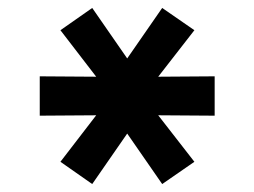

<svg xmlns="http://www.w3.org/2000/svg" viewBox="-20 -730 640 483"><path d="M212 -267 132 -323 222 -440 80 -439V-538L222 -537L132 -654L212 -710L300 -583L388 -710L469 -654L378 -537L520 -538V-439L378 -440L469 -323L388 -267L300 -394Z"/></svg>

Font: Geist Mono ExtraBold
Style: Regular
Weight: 800
Monospace: yes
Designer: Basement.studio, Andrés Briganti, Mateo Zaragoza
Foundry: Basement.studio, Vercel, Andrés Briganti, Guido Ferreyra, Mateo Zaragoza
Version: Version 1.500; ttfautohint (v1.8.4.7-5d5b)